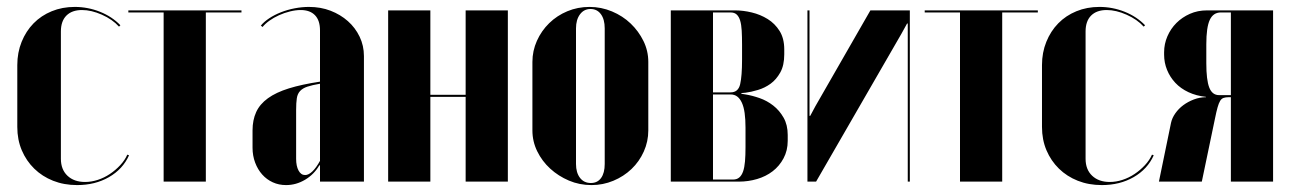

<svg xmlns="http://www.w3.org/2000/svg" viewBox="-20 -525 3730 555"><path d="M30 -337V-158Q30 -121 43 -90.5Q56 -60 79 -37.5Q102 -15 133.5 -2.5Q165 10 203 10Q255 10 295 -13Q335 -36 353 -76L348 -78Q341 -62 327.5 -47.5Q314 -33 297.5 -22Q281 -11 262.5 -5Q244 1 226 1Q194 1 175 -17Q156 -35 156 -66V-434Q156 -464 172 -480Q188 -496 217 -496Q244 -496 274.5 -482.5Q305 -469 324 -448L328 -452Q304 -477 269 -491Q234 -505 196 -505Q160 -505 129.5 -492.5Q99 -480 77 -457.5Q55 -435 42.5 -404Q30 -373 30 -337Z M678 -495H351V-489H453V0H575V-489H678Z M710 -98Q710 -75 717.5 -55Q725 -35 738 -20.5Q751 -6 768.5 2Q786 10 807 10Q836 10 862 -5.5Q888 -21 903 -47H905V-27V0H1032V-363Q1032 -393 1019.5 -419Q1007 -445 985.5 -464Q964 -483 935.5 -494Q907 -505 873 -505Q853 -505 832 -501Q811 -497 792 -489.5Q773 -482 758 -472Q743 -462 734 -451L739 -447Q746 -456 758.5 -465Q771 -474 786.5 -481Q802 -488 818.5 -492Q835 -496 849 -496Q876 -496 890.5 -481Q905 -466 905 -437V-289Q852 -281 815 -269.5Q778 -258 754.5 -241Q731 -224 720.5 -201Q710 -178 710 -148ZM862 -19Q850 -19 843 -32Q836 -45 836 -66V-207Q836 -228 838 -241Q840 -254 847.5 -262Q855 -270 868.5 -274.5Q882 -279 905 -283V-60Q894 -40 883 -29.5Q872 -19 862 -19Z M1102 -495V0H1224V-245H1326V0H1448V-495H1326V-251H1224V-495Z M1684 -505Q1718 -505 1749 -492Q1780 -479 1803 -457Q1826 -435 1840 -406.5Q1854 -378 1854 -346V-148Q1854 -116 1841 -87Q1828 -58 1805.5 -36.5Q1783 -15 1753 -2.5Q1723 10 1690 10Q1655 10 1624.5 -3Q1594 -16 1570.5 -37.5Q1547 -59 1533 -87.5Q1519 -116 1519 -148V-346Q1519 -378 1532 -407Q1545 -436 1567.5 -458Q1590 -480 1620 -492.5Q1650 -505 1684 -505ZM1687 -499Q1668 -499 1656.5 -483.5Q1645 -468 1645 -443V-51Q1645 -26 1656.5 -11Q1668 4 1688 4Q1707 4 1717.5 -10.5Q1728 -25 1728 -51V-443Q1728 -469 1717 -484Q1706 -499 1687 -499Z M2247 -382Q2247 -414 2233.5 -435.5Q2220 -457 2199 -470Q2178 -483 2153 -489Q2128 -495 2105 -495H1919V0H2116Q2143 0 2168.5 -7.5Q2194 -15 2213.5 -30Q2233 -45 2245 -67.5Q2257 -90 2257 -118V-135Q2257 -164 2245 -185Q2233 -206 2215 -220Q2197 -234 2175.5 -241.5Q2154 -249 2135 -252L2123 -254V-256L2135 -257Q2151 -259 2171 -265Q2191 -271 2207.5 -283Q2224 -295 2235.5 -315.5Q2247 -336 2247 -368ZM2135 -100Q2135 -76 2133.5 -58.5Q2132 -41 2128 -29.5Q2124 -18 2117 -12Q2110 -6 2099 -6H2041V-252H2092Q2103 -252 2111 -246Q2119 -240 2124.5 -228Q2130 -216 2132.5 -198Q2135 -180 2135 -156ZM2041 -258V-489H2092Q2103 -489 2109.5 -483Q2116 -477 2119.5 -465.5Q2123 -454 2124 -436.5Q2125 -419 2125 -395V-353Q2125 -305 2119.5 -281.5Q2114 -258 2092 -258Z M2496 -495 2337 -218 2322 -190H2320V-220V-495H2314V0H2339L2586 -428L2602 -457H2604V-427V0H2610V-495Z M2980 -495H2653V-489H2755V0H2877V-489H2980Z M2992 -337V-158Q2992 -121 3005 -90.5Q3018 -60 3041 -37.5Q3064 -15 3095.5 -2.5Q3127 10 3165 10Q3217 10 3257 -13Q3297 -36 3315 -76L3310 -78Q3303 -62 3289.5 -47.5Q3276 -33 3259.5 -22Q3243 -11 3224.5 -5Q3206 1 3188 1Q3156 1 3137 -17Q3118 -35 3118 -66V-434Q3118 -464 3134 -480Q3150 -496 3179 -496Q3206 -496 3236.5 -482.5Q3267 -469 3286 -448L3290 -452Q3266 -477 3231 -491Q3196 -505 3158 -505Q3122 -505 3091.5 -492.5Q3061 -480 3039 -457.5Q3017 -435 3004.5 -404Q2992 -373 2992 -337Z M3660 -495H3469Q3442 -495 3419.5 -485Q3397 -475 3380.5 -458.5Q3364 -442 3354.5 -420Q3345 -398 3345 -374V-367Q3345 -344 3353.5 -323Q3362 -302 3377.5 -285.5Q3393 -269 3415.5 -258.5Q3438 -248 3466 -245V-244Q3448 -244 3431 -237.5Q3414 -231 3400.5 -221Q3387 -211 3377.5 -197.5Q3368 -184 3365 -170L3330 0H3454L3492 -182Q3496 -202 3499.5 -214.5Q3503 -227 3507 -233.5Q3511 -240 3517 -242Q3523 -244 3531 -244H3538V0H3660ZM3467 -342V-397Q3467 -446 3477 -467.5Q3487 -489 3509 -489H3538V-250H3504Q3484 -250 3475.5 -272Q3467 -294 3467 -342Z"/></svg>

Font: Moniqa Black
Style: Regular
Weight: 900
Designer: Rajesh Rajput
Foundry: Rajesh Rajput
Version: Version 1.000